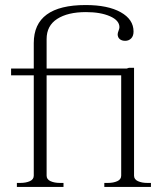

<svg xmlns="http://www.w3.org/2000/svg" viewBox="-20 -742 655 762"><path d="M47 -16H60Q83 -16 98.5 -23Q114 -30 114 -45V-443H24V-470H114V-571Q114 -722 320 -722Q408 -722 459 -693.5Q510 -665 510 -617Q510 -599 500.5 -589.5Q491 -580 477 -580Q463 -580 455 -587Q447 -594 447 -606Q447 -611 450.5 -620Q454 -629 454 -634Q454 -661 416.5 -677.5Q379 -694 321 -694Q249 -694 207 -667Q165 -640 165 -587V-470H483L492 -473H512V-45Q512 -30 527.5 -23Q543 -16 565 -16H579V0H394V-16H408Q430 -16 445.5 -23Q461 -30 461 -45V-443H165V-45Q165 -30 180.5 -23Q196 -16 218 -16H232V0H47Z"/></svg>

Font: Taviraj ExtraLight
Style: Regular
Weight: 275
Designer: Katatrad Team
Foundry: CadsonDemak
Version: Version 1.001